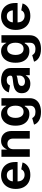

<svg xmlns="http://www.w3.org/2000/svg" viewBox="1424 -2018 809 3698"><g transform="rotate(-90 1829.0 -168.5)"><path d="M309.1 10.7Q225.6 10.7 165 -23.4Q104.5 -57.6 72 -120.6Q39.6 -183.6 39.6 -270Q39.6 -354.5 72 -418Q104.5 -481.4 163.3 -517.1Q222.2 -552.7 301.8 -552.7Q373 -552.7 431.2 -522.5Q489.3 -492.2 523.7 -430.7Q558.1 -369.1 558.1 -275.9V-234.9H184.6Q187 -168 221.7 -133.8Q256.3 -99.6 311.5 -99.6Q350.1 -99.6 377.7 -116Q405.3 -132.3 417 -164.1L549.8 -139.2Q529.8 -71.3 467 -30.3Q404.3 10.7 309.1 10.7ZM185.5 -326.7H417Q411.6 -379.9 382.8 -411.1Q354 -442.4 303.2 -442.4Q250.5 -442.4 220.2 -409.9Q189.9 -377.4 185.5 -326.7Z M804.7 -315.9V0H658.2V-545.9H796.4L798.3 -433.1Q821.3 -490.2 863.3 -521.5Q905.3 -552.7 968.3 -552.7Q1053.2 -552.7 1104.5 -498Q1155.8 -443.4 1155.8 -347.2V0H1009.3V-321.8Q1009.3 -372.6 983.2 -401.4Q957 -430.2 910.6 -430.2Q863.8 -430.2 834.2 -400.1Q804.7 -370.1 804.7 -315.9Z M1523.4 215.8Q1420.9 215.8 1358.4 178.2Q1295.9 140.6 1277.8 82L1403.8 46.9Q1414.1 69.8 1441.7 89.6Q1469.2 109.4 1522.5 109.4Q1578.1 109.4 1610.4 83.7Q1642.6 58.1 1642.6 3.9V-96.7H1631.3Q1616.2 -63.5 1581.3 -35.6Q1546.4 -7.8 1480 -7.8Q1418.5 -7.8 1368.2 -36.6Q1317.9 -65.4 1287.8 -124.5Q1257.8 -183.6 1257.8 -273.9Q1257.8 -366.2 1288.3 -428.2Q1318.8 -490.2 1369.4 -521.5Q1419.9 -552.7 1480.5 -552.7Q1526.4 -552.7 1557.6 -537.1Q1588.9 -521.5 1608.2 -498.5Q1627.4 -475.6 1637.2 -454.1H1643.6V-545.9H1787.6V-4.4Q1787.6 69.3 1753.7 118.4Q1719.7 167.5 1659.9 191.7Q1600.1 215.8 1523.4 215.8ZM1525.9 -119.1Q1582 -119.1 1612.5 -160.4Q1643.1 -201.7 1643.1 -274.9Q1643.1 -347.7 1612.8 -391.6Q1582.5 -435.5 1525.9 -435.5Q1468.3 -435.5 1438.2 -390.4Q1408.2 -345.2 1408.2 -274.9Q1408.2 -203.1 1438.5 -161.1Q1468.8 -119.1 1525.9 -119.1Z M2064.9 10.7Q1986.8 10.7 1935.1 -30.5Q1883.3 -71.8 1883.3 -152.8Q1883.3 -213.9 1912.6 -248.5Q1941.9 -283.2 1988.8 -299.3Q2035.6 -315.4 2089.4 -320.3Q2159.7 -327.1 2190.7 -334.7Q2221.7 -342.3 2221.7 -369.1V-371.6Q2221.7 -406.2 2199.5 -425.3Q2177.2 -444.3 2136.2 -444.3Q2093.8 -444.3 2067.9 -426Q2042 -407.7 2033.2 -381.3L1898.9 -403.8Q1919.9 -474.6 1982.7 -513.7Q2045.4 -552.7 2136.7 -552.7Q2195.3 -552.7 2248.3 -534.2Q2301.3 -515.6 2334.7 -474.9Q2368.2 -434.1 2368.2 -367.7V0H2229.5V-75.7H2224.6Q2204.6 -37.6 2165 -13.4Q2125.5 10.7 2064.9 10.7ZM2106.4 -92.3Q2157.7 -92.3 2190.2 -122.1Q2222.7 -151.9 2222.7 -195.3V-254.4Q2213.9 -248 2194.1 -243.4Q2174.3 -238.8 2152.3 -235.1Q2130.4 -231.4 2114.3 -229.5Q2073.7 -223.6 2048.8 -206.5Q2023.9 -189.5 2023.9 -156.7Q2023.9 -125 2047.1 -108.6Q2070.3 -92.3 2106.4 -92.3Z M2735.8 215.8Q2633.3 215.8 2570.8 178.2Q2508.3 140.6 2490.2 82L2616.2 46.9Q2626.5 69.8 2654.1 89.6Q2681.6 109.4 2734.9 109.4Q2790.5 109.4 2822.8 83.7Q2855 58.1 2855 3.9V-96.7H2843.8Q2828.6 -63.5 2793.7 -35.6Q2758.8 -7.8 2692.4 -7.8Q2630.9 -7.8 2580.6 -36.6Q2530.3 -65.4 2500.2 -124.5Q2470.2 -183.6 2470.2 -273.9Q2470.2 -366.2 2500.7 -428.2Q2531.2 -490.2 2581.8 -521.5Q2632.3 -552.7 2692.9 -552.7Q2738.8 -552.7 2770 -537.1Q2801.3 -521.5 2820.6 -498.5Q2839.8 -475.6 2849.6 -454.1H2856V-545.9H3000V-4.4Q3000 69.3 2966.1 118.4Q2932.1 167.5 2872.3 191.7Q2812.5 215.8 2735.8 215.8ZM2738.3 -119.1Q2794.4 -119.1 2825 -160.4Q2855.5 -201.7 2855.5 -274.9Q2855.5 -347.7 2825.2 -391.6Q2794.9 -435.5 2738.3 -435.5Q2680.7 -435.5 2650.6 -390.4Q2620.6 -345.2 2620.6 -274.9Q2620.6 -203.1 2650.9 -161.1Q2681.2 -119.1 2738.3 -119.1Z M3371.6 10.7Q3288.1 10.7 3227.5 -23.4Q3167 -57.6 3134.5 -120.6Q3102.1 -183.6 3102.1 -270Q3102.1 -354.5 3134.5 -418Q3167 -481.4 3225.8 -517.1Q3284.7 -552.7 3364.3 -552.7Q3435.5 -552.7 3493.7 -522.5Q3551.8 -492.2 3586.2 -430.7Q3620.6 -369.1 3620.6 -275.9V-234.9H3247.1Q3249.5 -168 3284.2 -133.8Q3318.8 -99.6 3374 -99.6Q3412.6 -99.6 3440.2 -116Q3467.8 -132.3 3479.5 -164.1L3612.3 -139.2Q3592.3 -71.3 3529.5 -30.3Q3466.8 10.7 3371.6 10.7ZM3248 -326.7H3479.5Q3474.1 -379.9 3445.3 -411.1Q3416.5 -442.4 3365.7 -442.4Q3313 -442.4 3282.7 -409.9Q3252.4 -377.4 3248 -326.7Z"/></g></svg>

Font: Inter
Style: Bold
Weight: 700
Designer: Rasmus Andersson
Foundry: rsms
Version: Version 4.001;git-9221beed3